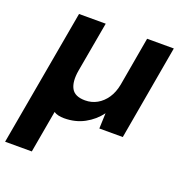

<svg xmlns="http://www.w3.org/2000/svg" viewBox="-145 -611 907 946"><g transform="rotate(20 308.0 -138.0)"><path d="M-17 220 110 -496H250L203 -232Q193 -172 211 -139Q229 -106 283 -106Q317 -106 345.5 -122Q374 -138 394 -167.5Q414 -197 422 -239L467 -496H607L520 0H397L400 -81Q369 -39 322 -13.5Q275 12 216 12Q200 12 186.5 9Q173 6 162 -1L123 220Z"/></g></svg>

Font: DM Sans 11pt ExtraBold
Style: Italic
Weight: 800
Italic angle: -10°
Version: Version 4.004;gftools[0.9.30]